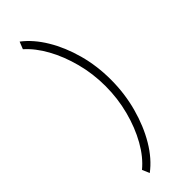

<svg xmlns="http://www.w3.org/2000/svg" viewBox="-279 -751 871 871"><g transform="rotate(-45 156.5 -315.5)"><path d="M82 104 67 69Q112 32 146 -28.5Q180 -89 199.5 -163.5Q219 -238 219 -317Q219 -396 199.5 -470Q180 -544 147 -603.5Q114 -663 72 -700L86 -735Q136 -697 174.5 -633Q213 -569 235 -489Q257 -409 257 -320Q257 -231 234.5 -148.5Q212 -66 173 -0.5Q134 65 82 104Z"/></g></svg>

Font: Inconsolata ExtraCondensed Light
Style: Regular
Weight: 300
Width: 2
Monospace: yes
Designer: Raph Levien, Cyreal, Brenton Simpson
Foundry: Raph Levien, Cyreal, Google
Version: Version 3.100; ttfautohint (v1.8.4.7-5d5b)